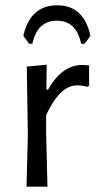

<svg xmlns="http://www.w3.org/2000/svg" viewBox="-20 -704 363 724"><path d="M90 -539 68 -569Q94 -684 196 -684Q296 -684 321 -569L299 -539H286Q268 -626 194 -626Q121 -626 102 -539ZM156 -460 155 -366H161Q214 -459 290 -459Q302 -459 316 -457V-380L307 -377Q290 -382 270 -382Q206 -382 154 -270V-201L159 0H80L85 -194L81 -453Z"/></svg>

Font: Alegreya Sans SC
Style: Regular
Weight: 400
Designer: Juan Pablo del Peral
Foundry: Huerta Tipografica
Version: Version 2.007